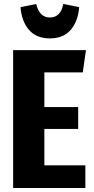

<svg xmlns="http://www.w3.org/2000/svg" viewBox="-20 -945 472 965"><path d="M412 -693 396 -581H203V-407H373V-297H203V-114H409V0H46V-693ZM83 -909 162 -925Q178 -857 231 -857Q258 -857 275 -874.5Q292 -892 298 -925L378 -909Q372 -837 335 -794.5Q298 -752 231 -752Q163 -752 126 -794.5Q89 -837 83 -909Z"/></svg>

Font: Fira Sans Extra Condensed
Style: Bold
Weight: 700
Width: 1
Designer: Carrois Corporate & Edenspiekermann AG
Foundry: Carrois Corporate GbR & Edenspiekermann AG
Version: Version 4.203